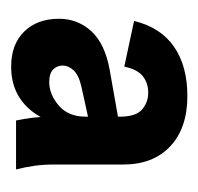

<svg xmlns="http://www.w3.org/2000/svg" viewBox="-26 -714 364 353"><g transform="rotate(90 156.5 -537.0)"><path d="M201 -384Q198 -399 196 -414.5Q194 -430 194 -445V-575Q194 -604 181 -615.5Q168 -627 150 -627Q132 -627 119.5 -617Q107 -607 102 -583L18 -601Q30 -650 65.5 -674.5Q101 -699 156 -699Q215 -699 248.5 -667.5Q282 -636 282 -581V-452Q282 -419 291 -384ZM102 -375Q61 -375 37.5 -399Q14 -423 14 -463Q14 -497 36.5 -522Q59 -547 107 -556L220 -576V-522L138 -504Q117 -499 108.5 -489.5Q100 -480 100 -470Q100 -459 107.5 -452Q115 -445 130 -445Q153 -445 173.5 -462.5Q194 -480 194 -512H213Q213 -449 183 -412Q153 -375 102 -375Z"/></g></svg>

Font: Radio Canada Big Medium
Style: Regular
Weight: 500
Designer: Étienne Aubert Bonn
Foundry: Coppers and Brasses
Version: Version 1.001